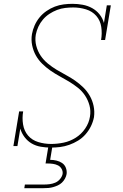

<svg xmlns="http://www.w3.org/2000/svg" viewBox="-20 -763 640 1003"><path d="M246 8Q219 8 193 3.5Q167 -1 145.5 -13.5Q124 -26 108.5 -46.5Q93 -67 86 -91L71 0H50L80 -181H101Q95 -147 100.5 -113Q106 -79 126.5 -55Q147 -31 179.5 -21Q212 -11 247 -11Q280 -11 313 -18Q346 -25 375.5 -43.5Q405 -62 425 -91.5Q445 -121 450 -154Q455 -184 447.5 -212Q440 -240 424.5 -263.5Q409 -287 387 -304.5Q365 -322 341 -336.5Q317 -351 292 -364.5Q267 -378 244 -394Q221 -410 201 -429.5Q181 -449 167.5 -473Q154 -497 148 -526Q142 -555 147 -585Q151 -608 161 -630.5Q171 -653 186.5 -672Q202 -691 223 -705.5Q244 -720 266.5 -728.5Q289 -737 312.5 -740Q336 -743 359 -743Q386 -743 412.5 -738Q439 -733 461.5 -720.5Q484 -708 500 -688Q516 -668 523 -643L538 -735H559L529 -554H508Q514 -588 509 -622Q504 -656 483 -680Q462 -704 429.5 -714Q397 -724 363 -724Q342 -724 320.5 -721.5Q299 -719 278 -711Q257 -703 238 -690.5Q219 -678 204.5 -661Q190 -644 180.5 -623.5Q171 -603 167 -582Q162 -552 169.5 -523.5Q177 -495 192.5 -472Q208 -449 230 -431Q252 -413 276 -398.5Q300 -384 324.5 -371Q349 -358 372 -342Q395 -326 415 -306.5Q435 -287 449 -262.5Q463 -238 469 -209.5Q475 -181 471 -151Q466 -126 455 -103.5Q444 -81 427 -61.5Q410 -42 388 -28.5Q366 -15 342 -6.5Q318 2 294 5Q270 8 246 8ZM107 220 110 201H210Q225 201 240 199Q255 197 269 191Q283 185 293.5 172.5Q304 160 307 146Q309 132 302 119.5Q295 107 283 101Q271 95 257 93Q243 91 229 91H218L233 0H254L242 72Q259 72 275.5 76Q292 80 305 89Q318 98 324 113.5Q330 129 328 146Q326 158 319.5 170Q313 182 303.5 191Q294 200 282 205.5Q270 211 257.5 214.5Q245 218 232.5 219Q220 220 207 220Z"/></svg>

Font: Iosevka Curly Slab ThEx
Style: Italic
Weight: 100
Width: 7
Italic angle: -9°
Monospace: yes
Designer: Belleve Invis
Foundry: Belleve Invis
Version: Version 11.1.0; ttfautohint (v1.8.3)